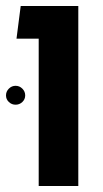

<svg xmlns="http://www.w3.org/2000/svg" viewBox="-21 -620 343 640"><path d="M108 0V-491H34L48 -600H240V0ZM31 -271Q18 -271 8.5 -280Q-1 -289 -1 -302Q-1 -315 8.5 -324.5Q18 -334 31 -334Q44 -334 53.5 -324.5Q63 -315 63 -302Q63 -289 53.5 -280Q44 -271 31 -271Z"/></svg>

Font: Noto Sans Hebrew Condensed SemiBold
Style: Regular
Weight: 600
Width: 3
Designer: Ben Nathan
Foundry: Google LLC
Version: Version 3.001; ttfautohint (v1.8.4.7-5d5b)